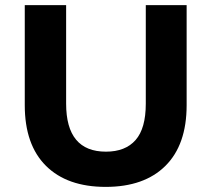

<svg xmlns="http://www.w3.org/2000/svg" viewBox="-20 -720 828 752"><path d="M77 -308V-700H239V-314Q239 -126 395 -126Q471 -126 511 -171.5Q551 -217 551 -314V-700H711V-308Q711 -153 628 -70.5Q545 12 394 12Q243 12 160 -70.5Q77 -153 77 -308Z"/></svg>

Font: CMG Sans
Style: Bold
Weight: 700
Designer: Julieta Ulanovsky
Foundry: Julieta Ulanovsky
Version: Version 7.200